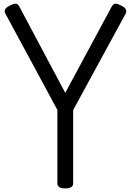

<svg xmlns="http://www.w3.org/2000/svg" viewBox="-20 -1037 730 1071"><path d="M344 14Q300 14 300 -14V-424L10 -961Q3 -974 9 -985Q15 -996 35 -1006Q54 -1016 66.5 -1016.5Q79 -1017 88 -1000L344 -519L603 -1000Q613 -1017 625 -1016.5Q637 -1016 656 -1006Q676 -996 681.5 -985Q687 -974 681 -961L388 -423V-14Q388 14 344 14Z"/></svg>

Font: Playwrite ES
Style: Regular
Weight: 400
Designer: Veronika Burian, José Scaglione
Foundry: TypeTogether
Version: Version 1.002